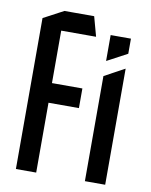

<svg xmlns="http://www.w3.org/2000/svg" viewBox="-80 -761 643 820"><g transform="rotate(10 241.0 -350.5)"><path d="M133.8 -302.9 46.8 -388.1H265.7V-302.9ZM45.8 0V-388.1H46.8L133.8 -302.9V0ZM45.8 -388.1V-654.5L132.8 -700.8H133.8V-388.1ZM133.8 -615.6V-700.8H261.7L284.7 -616.6V-615.6ZM345 0V-455.8L432 -503H433V0ZM345 -521.7V-633.6H433V-568.1L346 -521.7Z"/></g></svg>

Font: Foldit Thin
Style: Regular
Weight: 100
Designer: Sophia Tai
Foundry: Sophia Tai
Version: Version 1.003